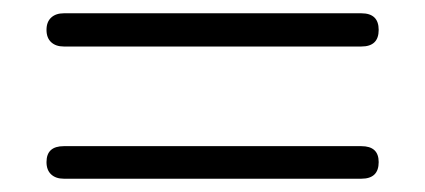

<svg xmlns="http://www.w3.org/2000/svg" viewBox="-20 -485 640 289"><path d="M50 -440Q50 -452 57 -458.5Q64 -465 76 -465H524Q550 -465 550 -440Q550 -415 524 -415H76Q64 -415 57 -421.5Q50 -428 50 -440ZM50 -241Q50 -265 76 -265H524Q550 -265 550 -241Q550 -216 524 -216H76Q64 -216 57 -222.5Q50 -229 50 -241Z"/></svg>

Font: SN Pro Light
Style: Regular
Weight: 300
Designer: Tobias Whetton
Foundry: Supernotes
Version: Version 1.002